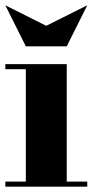

<svg xmlns="http://www.w3.org/2000/svg" viewBox="-20 -702 348 722"><path d="M0 0V-19H77.1V-441.9H0V-460.9H231V-19H308.1V0ZM0 -682.1 153.8 -605 308.1 -682.1 231 -527.8H77.1Z"/></svg>

Font: Hjet
Style: Regular
Weight: 400
Designer: T. Christopher White
Version: Version 1.2